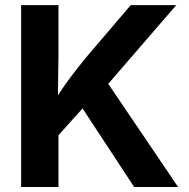

<svg xmlns="http://www.w3.org/2000/svg" viewBox="-20 -748 755 768"><path d="M174.3 -163.1V-304.7Q196.8 -343.8 219 -377.7Q241.2 -411.6 266.8 -445.3Q292.5 -479 324.7 -518.6L502.9 -727.5H685.1L377.9 -372.1L365.7 -376ZM64.5 0V-727.5H213.9V-528.3L211.4 -343.3L213.9 -270.5V0ZM516.6 0 300.8 -328.6 394.5 -439.9 692.4 0Z"/></svg>

Font: Inter 16pt
Style: Bold
Weight: 700
Version: Version 4.001;git-66647c0bb